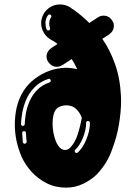

<svg xmlns="http://www.w3.org/2000/svg" viewBox="-20 -859 624 881"><path d="M283.2 2Q234.2 2 194.1 -18.3Q154 -38.6 125 -70.5Q96 -102.5 79.2 -139.6Q48 -212.4 48 -287.1Q48 -325.7 55.9 -363.4Q75.7 -449 139.1 -497Q202.5 -545 278.7 -548Q305.9 -548 334.2 -541.6Q322.3 -568.3 308.9 -588.1L266.8 -560.4Q254 -552.5 240.6 -552.5Q217.8 -552.5 202 -573.8Q193.6 -585.6 193.6 -599.5Q193.6 -622.3 215.3 -638.6L244.1 -657.4Q231.7 -666.8 223.8 -671.3Q215.8 -675.7 215.8 -675.7Q193.6 -687.6 181.2 -708.4Q168.8 -729.2 168.8 -753.5Q168.8 -762.9 171.3 -772.8Q178.7 -802.5 202 -820.5Q225.2 -838.6 255.4 -838.6Q276.2 -838.6 296.5 -828.7Q296.5 -828.7 323.8 -809.9Q351 -791.1 390.1 -753.5L429.2 -779.2Q440.6 -787.1 455 -787.1H455.9Q485.6 -787.1 500.5 -754Q502.5 -747.5 502.5 -741.1Q502.5 -716.8 480.7 -701L449.5 -680.7Q483.7 -632.2 507.4 -566.3Q531.2 -500.5 535.1 -416.8L535.6 -398Q535.6 -348 526.2 -290.1Q516.8 -232.2 495 -175.2Q473.8 -111.4 424.3 -58.9Q398 -33.2 361.4 -15.6Q324.8 2 283.2 2ZM201 -719.3 205 -719.8Q209.9 -722.3 209.9 -727.7L209.4 -731.2Q205.9 -739.6 205.9 -750L206.4 -756.4Q207.4 -770.8 213.4 -777.7Q215.8 -780.7 215.8 -783.7Q215.8 -787.1 213.6 -789.9Q211.4 -792.6 207.4 -792.6Q203 -792.6 200.5 -789.6Q190.1 -775.7 188.6 -757.4V-752.5Q188.6 -737.1 193.6 -724.8Q196.5 -719.3 201 -719.3ZM94.1 -199.5Q97.5 -200 100 -202.7Q102.5 -205.4 102.5 -208.9Q102 -218.3 100.5 -225.7Q100 -235.1 99 -249.5Q99 -253 96.5 -255.2Q94.1 -257.4 90.6 -257.4Q87.1 -257.4 84.4 -255Q81.7 -252.5 81.7 -249.5L84.7 -207.4Q85.1 -204 87.9 -201.7Q90.6 -199.5 94.1 -199.5ZM84.7 -281.2Q88.1 -281.2 90.8 -283.4Q93.6 -285.6 93.6 -290.1Q94.1 -309.4 98.5 -337.1Q103 -364.9 115.3 -393.1Q127.7 -422.3 149.8 -445.5Q171.8 -468.8 206.9 -480.7Q212.9 -483.7 212.9 -488.6Q212.9 -491.6 210.9 -494.3Q208.9 -497 205 -497.5H204Q203.5 -497.5 203 -497.5Q202.5 -497.5 202 -497Q162.4 -483.7 137.4 -457.4Q112.4 -431.2 99.5 -400Q86.6 -368.8 81.9 -340.1Q77.2 -311.4 76.2 -290.6Q76.2 -286.6 78.7 -283.9Q81.2 -281.2 84.7 -281.2ZM279.2 -170.8Q291.6 -170.8 303 -182.4Q314.4 -194.1 322.5 -209.4Q330.7 -224.8 334.7 -237.1Q347.5 -274.8 355.4 -318.8Q347.5 -341.1 330 -358.4Q312.4 -375.7 283.7 -375.7Q261.4 -375.2 245.8 -365.1Q230.2 -355 224.8 -328.7Q221.3 -311.9 221.3 -292.6Q221.3 -249 236.6 -209.9Q253.5 -170.8 279.2 -170.8ZM331.2 -156.9Q334.7 -156.9 337.1 -159.4Q360.4 -180.7 375.7 -218.3Q392.6 -258.4 392.6 -295Q392.6 -299 389.9 -301.5Q387.1 -304 383.7 -304Q380.2 -304 377.7 -301.7Q375.2 -299.5 375.2 -296.5V-295Q375.2 -262.9 359.9 -224.8Q344.6 -189.6 325.7 -172.3Q322.8 -169.3 322.8 -165.8Q322.8 -162.4 325.2 -159.9Q328.2 -156.9 331.2 -156.9Z"/></svg>

Font: AKL FREE 002
Style: Regular
Weight: 400
Designer: AKL
Foundry: AKL
Version: Version 1.00;August 17, 2024;FontCreator 13.0.0.2675 64-bit